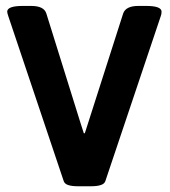

<svg xmlns="http://www.w3.org/2000/svg" viewBox="-20 -630 576 651"><path d="M195.8 -16.6 8.3 -574.7Q4.4 -586.4 4.4 -590.3Q4.4 -609.9 57.6 -609.9H85.9Q129.4 -609.9 137.2 -584L254.4 -208.5L264.2 -178.2H267.6L277.3 -208.5L397.5 -584Q406.2 -609.9 449.2 -609.9H475.6Q527.8 -609.9 527.8 -590.3Q527.8 -581.5 524.9 -574.7L337.4 -16.6Q334.5 -6.8 322 -2.7Q309.6 1.5 289.1 1.5H244.1Q223.1 1.5 210.9 -2.7Q198.7 -6.8 195.8 -16.6Z"/></svg>

Font: Jaldi
Style: Bold
Weight: 400
Designer: Pablo Cosgaya and Nicolas Silva
Foundry: Omnibus-Type
Version: Version 1.007